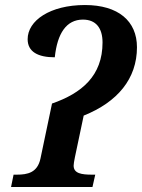

<svg xmlns="http://www.w3.org/2000/svg" viewBox="-20 -744 565 764"><path d="M24 0H348L359 -49H346C304 -49 273 -54 273 -85C273 -91 275 -103 278 -118L313 -284C448 -338 525 -431 525 -556C525 -660 451 -724 318 -724C179 -724 90 -662 90 -588C90 -538 131 -516 198 -516C208 -611 244 -666 310 -666C362 -666 388 -632 388 -575C388 -442 305 -373 187 -332L141 -113C129 -57 90 -49 47 -49H34Z"/></svg>

Font: Noto Serif SemiBold
Style: Italic
Weight: 600
Italic angle: -12°
Designer: Monotype Design Team
Foundry: Monotype Imaging Inc.
Version: Version 2.014